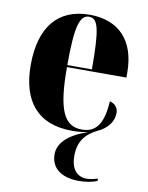

<svg xmlns="http://www.w3.org/2000/svg" viewBox="-88 -613 704 916"><g transform="rotate(10 264.5 -155.0)"><path d="M358 240C391 240 425 234 446 224V213C427 219 409 223 393 223C343 223 316 186 316 126C316 57 347 18 402 -10C455 -33 479 -72 479 -110C479 -137 462 -154 438 -160C431 -41 392 -4 329 -4C243 -4 208 -77 208 -285H496V-308C496 -467 411 -550 272 -550C122 -550 36 -453 36 -265C36 -91 117 10 284 10C311 10 334 8 361 3C269 34 222 80 222 134C222 204 276 240 358 240ZM327 -295H208C208 -488 227 -540 271 -540C315 -540 327 -488 327 -295Z"/></g></svg>

Font: Noto Serif Display Condensed Black
Style: Regular
Weight: 900
Width: 3
Designer: Monotype Design Team
Foundry: Monotype Imaging Inc.
Version: Version 2.009